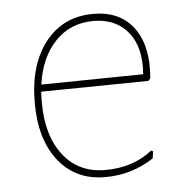

<svg xmlns="http://www.w3.org/2000/svg" viewBox="-41 -497 528 542"><g transform="rotate(-5 223.0 -226.0)"><path d="M236 5Q153 5 104.5 -56Q56 -117 56 -221Q56 -329 106.5 -393Q157 -457 242 -457Q318 -457 356.5 -405Q395 -353 387 -262L381 -255L77 -251Q76 -242 76 -221Q76 -126 119.5 -70.5Q163 -15 238 -15Q317 -15 371 -58L377 -56L374 -36Q312 5 236 5ZM241 -437Q176 -437 133 -392.5Q90 -348 79 -271L368 -275L369 -296Q369 -362 334.5 -399.5Q300 -437 241 -437Z"/></g></svg>

Font: Alegreya Sans SC Thin
Style: Regular
Weight: 100
Designer: Juan Pablo del Peral
Foundry: Huerta Tipografica
Version: Version 2.007